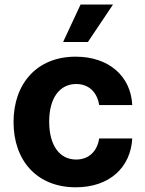

<svg xmlns="http://www.w3.org/2000/svg" viewBox="-20 -797 627 828"><path d="M38.4 -270.6C38.4 -104.8 138.8 10.7 306.8 10.7C452.1 10.7 543.3 -74.6 550.4 -199.9H407.7C398.8 -141.7 360.4 -109 308.6 -109C237.9 -109 192.1 -168.3 192.1 -272.7C192.1 -375.7 238.3 -434.7 308.6 -434.7C364 -434.7 399.5 -398.1 407.7 -343.8H550.4C544 -469.8 448.5 -552.6 306.1 -552.6C140.6 -552.6 38.4 -437.9 38.4 -270.6ZM359 -615.8 467.3 -777.3H327.4L252.1 -615.8Z"/></svg>

Font: Inter-Hewn
Style: Bold
Weight: 700
Designer: Rasmus Andersson
Foundry: rsms
Version: Version 3.012;git-f93a4a705